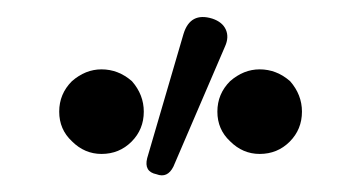

<svg xmlns="http://www.w3.org/2000/svg" viewBox="-20 -759 427 227"><path d="M165 -553Q150 -556 154 -572L197 -719Q205 -745 231 -737Q243 -733 247 -724Q251 -715 246 -704L185 -562Q178 -548 165 -553ZM100 -577Q80 -577 65 -592Q50 -606 50 -627Q50 -648 65 -663Q81 -677 100 -677Q120 -677 136 -663Q150 -647 150 -627Q150 -606 135.5 -591.5Q121 -577 100 -577ZM287 -577Q267 -577 252 -592Q237 -606 237 -627Q237 -648 252 -663Q268 -677 287 -677Q307 -677 323 -663Q337 -647 337 -627Q337 -606 322.5 -591.5Q308 -577 287 -577Z"/></svg>

Font: Higure Gothic
Style: Regular
Weight: 400
Designer: Yoshimichi Ohira
Foundry: Positype
Version: Version 1.000